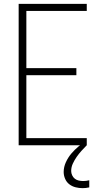

<svg xmlns="http://www.w3.org/2000/svg" viewBox="-20 -755 540 998"><path d="M77 0V-735H431V-698H117V-401H377V-364H117V-37H431V0ZM409 223Q391 223 373 218.5Q355 214 340.5 203Q326 192 318.5 174.5Q311 157 311 139Q311 113 322.5 88Q334 63 351 43Q368 23 388.5 6Q409 -11 431 -26V0Q417 14 403.5 29Q390 44 378.5 60.5Q367 77 358.5 95.5Q350 114 350 134Q350 145 355 156Q360 167 369 174Q378 181 389.5 183.5Q401 186 413 186Q420 186 428 185Q436 184 444 182V219Q435 221 426.5 222Q418 223 409 223Z"/></svg>

Font: Iosevka SS04 Extralight
Style: Regular
Weight: 200
Monospace: yes
Designer: Belleve Invis
Foundry: Belleve Invis
Version: Version 19.0.0; ttfautohint (v1.8.4)